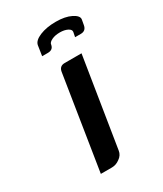

<svg xmlns="http://www.w3.org/2000/svg" viewBox="-119 -473 447 525"><g transform="rotate(-30 104.5 -211.0)"><path d="M43 0 89.8 -295.9Q92.8 -312 108.9 -312H162.1L117.2 -30.8Q115.2 -17.1 103 -8.8Q91.3 0 78.1 0ZM64.9 -358.9 69.8 -391.1Q72.3 -404.3 93.3 -413.1Q114.7 -421.9 144 -421.9Q173.3 -421.9 191.9 -412.6Q211.4 -402.8 209 -391.1L206.1 -375Q203.1 -358.9 187 -358.9H168.9L171.9 -374Q172.9 -381.3 163.1 -386.2Q153.3 -391.1 139.2 -391.1Q124 -391.1 113.8 -386.2Q102.5 -380.9 102.1 -374Q99.6 -358.9 83 -358.9Z"/></g></svg>

Font: Hhenum
Style: Italic
Weight: 400
Designer: T. Christopher White
Version: Version 1.0